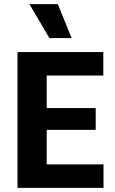

<svg xmlns="http://www.w3.org/2000/svg" viewBox="-20 -913 557 933"><path d="M65 0V-660H207V0ZM159 0V-114H483V0ZM159 -282V-388H445V-282ZM159 -546V-660H482V-546ZM220 -728 123 -893H261L328 -728Z"/></svg>

Font: Bricolage Grotesque SemiCondensed
Style: Bold
Weight: 700
Width: 4
Designer: Mathieu Triay
Foundry: Atelier Triay
Version: Version 1.001;gftools[0.9.33.dev8+g029e19f]